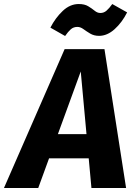

<svg xmlns="http://www.w3.org/2000/svg" viewBox="-72 -939 673 959"><path d="M250.8 -693.6H449.8L557.8 0H384.7L331.3 -582L119 0H-52.2ZM200.9 -268.9H374.6L384 -148.3H157.8ZM422.7 -759.9Q397.6 -759.9 378.6 -771.2Q359.6 -782.6 344.6 -793.6Q329.6 -804.6 314.3 -804.6Q295.3 -804.6 281.7 -792.8Q268.2 -780.9 253.2 -759.2L179.7 -801Q204.7 -849.7 241.2 -884.3Q277.7 -918.9 321.5 -918.9Q350.5 -918.9 368.6 -907.8Q386.8 -896.8 400.6 -885.5Q414.4 -874.1 429.1 -874.1Q446.8 -874.1 460.1 -885.8Q473.5 -897.5 488.8 -918.8L563 -877.1Q537.3 -826.3 500.3 -793.1Q463.4 -759.9 422.7 -759.9Z"/></svg>

Font: Fira Sans Variable
Style: Italic
Weight: 397
Italic angle: -8°
Designer: Carrois Corporate & Edenspiekermann AG
Foundry: Carrois Corporate GbR & Edenspiekermann AG
Version: Version 4.202